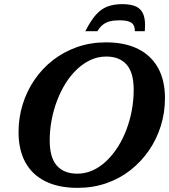

<svg xmlns="http://www.w3.org/2000/svg" viewBox="-20 -894 816 927"><path d="M220 -216Q220 -133 254.5 -94.2Q289 -55.5 353 -55.5Q392.5 -55.5 427.8 -71.5Q463 -87.5 493.5 -116.5Q524 -145.5 548.5 -183.8Q573 -222 590.2 -267.5Q607.5 -313 616.5 -362Q625.5 -411 625.5 -460.5Q625.5 -543.5 591.2 -582.2Q557 -621 493 -621Q453.5 -621 418 -604.8Q382.5 -588.5 352 -559.8Q321.5 -531 297.2 -492.5Q273 -454 255.8 -408.8Q238.5 -363.5 229.2 -314.2Q220 -265 220 -216ZM776.5 -420Q776.5 -350.5 756.5 -286.2Q736.5 -222 699 -167.5Q661.5 -113 609.5 -72.2Q557.5 -31.5 493 -9.2Q428.5 13 354.5 13Q262.5 13 198.8 -18.8Q135 -50.5 102.2 -110.8Q69.5 -171 69.5 -256Q69.5 -325.5 89.5 -390Q109.5 -454.5 146.8 -509Q184 -563.5 236.2 -604Q288.5 -644.5 353 -667Q417.5 -689.5 491.5 -689.5Q583.5 -689.5 647 -657.5Q710.5 -625.5 743.5 -565.5Q776.5 -505.5 776.5 -420ZM557 -796Q530 -796 510 -790.8Q490 -785.5 475.8 -774Q461.5 -762.5 450.5 -743.5H392Q417.5 -793.5 442.5 -822Q467.5 -850.5 498.2 -862.2Q529 -874 570.5 -874Q613.5 -874 638.8 -861.5Q664 -849 673.8 -820.2Q683.5 -791.5 679 -743.5H631Q632 -771.5 615 -783.8Q598 -796 557 -796Z"/></svg>

Font: Newsreader 16pt 16pt
Style: Bold Italic
Weight: 700
Italic angle: -17°
Version: Version 1.003